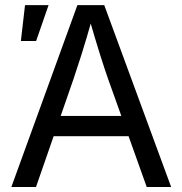

<svg xmlns="http://www.w3.org/2000/svg" viewBox="-20 -748 730 768"><path d="M25.4 0 289.6 -727.5H397L664.6 0H566.9L412.6 -431.6Q398.4 -471.7 379.6 -531.5Q360.8 -591.3 334 -684.1H351.6Q325.2 -590.3 305.9 -529.5Q286.6 -468.8 273.9 -431.6L124 0ZM158.2 -203.1V-284.2H531.7V-203.1ZM63.5 -584 80.1 -727.5H174.3L124.5 -584Z"/></svg>

Font: Inter Variable
Style: Regular
Weight: 400
Designer: Rasmus Andersson
Foundry: rsms
Version: Version 4.001;git-9221beed3